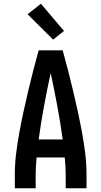

<svg xmlns="http://www.w3.org/2000/svg" viewBox="-20 -1003 540 1023"><path d="M59 0V-74Q59 -130 66 -186Q73 -242 83 -297Q93 -352 105 -407Q117 -462 130 -517Q143 -572 157 -626.5Q171 -681 186 -735H314Q329 -681 343 -626.5Q357 -572 370 -517Q383 -462 395 -407Q407 -352 417 -297Q427 -242 434 -186Q441 -130 441 -74V0H330V-74Q330 -96 328.5 -118.5Q327 -141 325 -164H175Q173 -141 171.5 -118.5Q170 -96 170 -74V0ZM314 -260Q302 -349 285.5 -437.5Q269 -526 250 -614Q231 -526 214.5 -437.5Q198 -349 186 -260ZM263 -792 127 -927 198 -983 321 -838Z"/></svg>

Font: Iosevka Curly
Style: Bold
Weight: 700
Monospace: yes
Designer: Belleve Invis
Foundry: Belleve Invis
Version: Version 22.1.2; ttfautohint (v1.8.4)